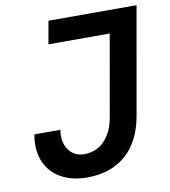

<svg xmlns="http://www.w3.org/2000/svg" viewBox="-82 -796 775 876"><g transform="rotate(-10 305.0 -357.5)"><path d="M43.5 -178Q43.5 -201 48 -225.5H168.5Q166 -209.5 166 -198.5Q166 -169 177.2 -146Q188.5 -123 209 -110Q229.5 -97 256 -97Q315 -97 351.8 -136.8Q388.5 -176.5 399.5 -238.5L466.5 -619H182.5L201.5 -725H609.5L522 -228.5Q501.5 -111.5 431.8 -50.8Q362 10 252.5 10Q189.5 10 142.2 -12.8Q95 -35.5 69.2 -78Q43.5 -120.5 43.5 -178Z"/></g></svg>

Font: JuliaMono BoldItalic
Style: Regular
Weight: 700
Italic angle: -9°
Monospace: yes
Designer: cormullion
Foundry: corm
Version: Version 0.049; ttfautohint (v1.8.4)